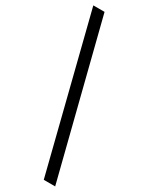

<svg xmlns="http://www.w3.org/2000/svg" viewBox="-228 -800 745 962"><g transform="rotate(30 144.0 -319.5)"><path d="M0 -760H65L288 121H222Z"/></g></svg>

Font: Noto Serif SemiBold
Style: Regular
Weight: 600
Designer: Monotype Design Team
Foundry: Monotype Imaging Inc.
Version: Version 1.001